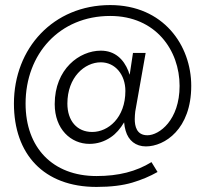

<svg xmlns="http://www.w3.org/2000/svg" viewBox="-20 -729 810 758"><path d="M196 -318C196 -219 260 -161 333 -161C364 -161 392 -170 417 -187C438 -201 455 -221 470 -246C471 -234 473 -223 476 -213C487 -174 516 -151 556 -151C630 -151 735 -219 735 -390C735 -550 625 -709 415 -709C191 -709 35 -539 35 -320C35 -121 152 9 361 9C418 9 465 3 502 -8C539 -19 572 -33 602 -50L578 -89C518 -52 448 -34 361 -34C188 -34 81 -146 81 -320C81 -516 215 -666 415 -666C595 -666 689 -530 689 -390C689 -255 609 -195 562 -195C519 -195 512 -231 512 -259C512 -267 513 -282 514 -289L555 -520H505L492 -434C490 -439 488 -443 487 -448C468 -496 433 -529 378 -529C294 -529 196 -457 196 -318ZM246 -320C246 -424 314 -483 378 -483C435 -483 475 -434 475 -370C475 -264 407 -208 344 -208C284 -208 246 -252 246 -320Z"/></svg>

Font: Jost Light
Style: Regular
Weight: 300
Version: Version 3.710